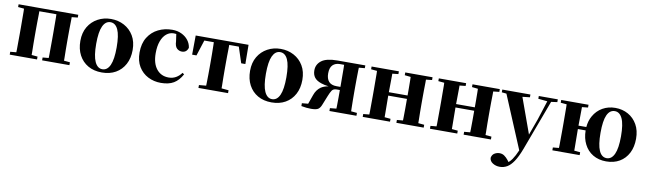

<svg xmlns="http://www.w3.org/2000/svg" viewBox="-44 -1171 6899 2050"><g transform="rotate(10 3405.5 -146.0)"><path d="M34 0V-31L99 -37Q99 -51 100 -69Q100 -111 100.5 -157Q101 -203 101 -238V-308Q101 -343 100.5 -389Q100 -435 100 -478Q99 -495 99 -510L34 -516V-546H681V-516L616 -509Q616 -495 616 -478Q615 -435 614.5 -389Q614 -343 614 -308V-238Q614 -203 614.5 -157Q615 -111 616 -69Q616 -51 616 -37L681 -31V0H385V-31L450 -37Q450 -51 451 -69Q451 -111 451.5 -157Q452 -203 452 -238V-308Q452 -343 451.5 -389Q451 -435 451 -478Q450 -496 450 -511H265Q265 -496 265 -478Q264 -435 263.5 -389Q263 -343 263 -308V-238Q263 -203 263.5 -157Q264 -111 265 -69Q265 -51 265 -37L330 -31V0Z M1034 17Q948 17 884.5 -19.5Q821 -56 786 -122Q751 -188 751 -276Q751 -365 789 -429Q827 -493 891.5 -528Q956 -563 1034 -563Q1113 -563 1177.5 -528.5Q1242 -494 1280 -430Q1318 -366 1318 -276Q1318 -187 1282.5 -121Q1247 -55 1183.5 -19Q1120 17 1034 17ZM1034 -18Q1088 -18 1116.5 -81Q1145 -144 1145 -274Q1145 -405 1116.5 -466.5Q1088 -528 1034 -528Q981 -528 952 -466.5Q923 -405 923 -274Q923 -144 952 -81Q981 -18 1034 -18Z M1674 17Q1598 17 1534.5 -15.5Q1471 -48 1433 -110.5Q1395 -173 1395 -264Q1395 -362 1436.5 -428.5Q1478 -495 1547 -529Q1616 -563 1699 -563Q1754 -563 1798.5 -542Q1843 -521 1871 -485Q1899 -449 1905 -404Q1889 -351 1838 -351Q1807 -351 1783.5 -372.5Q1760 -394 1758 -449L1747 -526Q1734 -528 1720 -528Q1676 -528 1641 -499.5Q1606 -471 1586 -417Q1566 -363 1566 -286Q1566 -176 1615 -115Q1664 -54 1746 -54Q1790 -54 1825 -74Q1860 -94 1885 -129L1904 -116Q1867 -47 1813 -15Q1759 17 1674 17Z M1952 -338 1954 -546H2527L2529 -338H2484L2428 -509H2324Q2324 -495 2324 -478Q2323 -435 2322.5 -389Q2322 -343 2322 -308V-238Q2322 -203 2322.5 -157Q2323 -111 2324 -69Q2324 -52 2324 -38L2401 -31V0H2080V-31L2157 -38Q2158 -52 2158 -69Q2159 -111 2159.5 -157Q2160 -203 2160 -238V-308Q2160 -343 2159.5 -389Q2159 -435 2158 -478Q2158 -495 2157 -509H2054L1999 -338Z M2874 17Q2788 17 2724.5 -19.5Q2661 -56 2626 -122Q2591 -188 2591 -276Q2591 -365 2629 -429Q2667 -493 2731.5 -528Q2796 -563 2874 -563Q2953 -563 3017.5 -528.5Q3082 -494 3120 -430Q3158 -366 3158 -276Q3158 -187 3122.5 -121Q3087 -55 3023.5 -19Q2960 17 2874 17ZM2874 -18Q2928 -18 2956.5 -81Q2985 -144 2985 -274Q2985 -405 2956.5 -466.5Q2928 -528 2874 -528Q2821 -528 2792 -466.5Q2763 -405 2763 -274Q2763 -144 2792 -81Q2821 -18 2874 -18Z M3491 -546H3793V-516L3729 -510Q3728 -495 3728 -478Q3727 -435 3726.5 -389Q3726 -343 3726 -308V-238Q3726 -203 3726.5 -157Q3727 -111 3728 -69Q3728 -51 3729 -37L3793 -31V0H3500V-31L3569 -38Q3569 -52 3570 -69Q3570 -112 3571 -162Q3571 -203 3571 -240H3537Q3500 -240 3485 -217Q3470 -194 3455 -156L3414 -54Q3401 -19 3379.5 -4Q3358 11 3302 11Q3278 11 3252.5 8.5Q3227 6 3196 0V-31L3263 -37L3299 -138Q3319 -196 3364 -228Q3395 -249 3445 -258Q3397 -264 3363 -276Q3312 -293 3289 -323.5Q3266 -354 3266 -400Q3266 -465 3319 -505.5Q3372 -546 3491 -546ZM3569 -513H3524Q3475 -513 3446 -484.5Q3417 -456 3417 -394Q3417 -336 3444.5 -305Q3472 -274 3529 -274H3571V-308Q3571 -343 3570.5 -389Q3570 -435 3570 -478Q3569 -497 3569 -513Z M3861 0V-31L3926 -37Q3926 -51 3927 -69Q3927 -111 3927.5 -157Q3928 -203 3928 -238V-308Q3928 -343 3927.5 -389Q3927 -435 3927 -478Q3926 -495 3926 -510L3861 -516V-546H4157V-516L4092 -509Q4092 -495 4092 -477Q4091 -434 4091 -386Q4090 -344 4090 -308H4293Q4293 -344 4293 -386Q4292 -434 4292 -477Q4291 -495 4291 -509L4226 -516V-546H4522V-516L4457 -509Q4457 -495 4457 -478Q4456 -435 4455.5 -389Q4455 -343 4455 -308V-238Q4455 -203 4455.5 -157Q4456 -111 4457 -69Q4457 -51 4457 -37L4522 -31V0H4226V-31L4291 -37Q4291 -52 4292 -70Q4292 -114 4293 -168Q4293 -220 4293 -271H4090Q4090 -220 4091 -168Q4091 -114 4092 -70Q4092 -52 4092 -37L4157 -31V0Z M4590 0V-31L4655 -37Q4655 -51 4656 -69Q4656 -111 4656.5 -157Q4657 -203 4657 -238V-308Q4657 -343 4656.5 -389Q4656 -435 4656 -478Q4655 -495 4655 -510L4590 -516V-546H4886V-516L4821 -509Q4821 -495 4821 -477Q4820 -434 4820 -386Q4819 -344 4819 -308H5022Q5022 -344 5022 -386Q5021 -434 5021 -477Q5020 -495 5020 -509L4955 -516V-546H5251V-516L5186 -509Q5186 -495 5186 -478Q5185 -435 5184.5 -389Q5184 -343 5184 -308V-238Q5184 -203 5184.5 -157Q5185 -111 5186 -69Q5186 -51 5186 -37L5251 -31V0H4955V-31L5020 -37Q5020 -52 5021 -70Q5021 -114 5022 -168Q5022 -220 5022 -271H4819Q4819 -220 4820 -168Q4820 -114 4821 -70Q4821 -52 4821 -37L4886 -31V0Z M5393 271Q5351 271 5317.5 250Q5284 229 5282 193Q5288 159 5313.5 143.5Q5339 128 5368 128Q5398 128 5420.5 144Q5443 160 5462 184L5478 205Q5499 187 5515 164Q5542 125 5569 62L5329 -511L5278 -516V-546H5583V-516L5503 -507L5642 -122L5706 -298L5773 -506L5674 -516V-546H5880V-516L5814 -507L5610 41Q5577 128 5543 178.5Q5509 229 5472.5 250Q5436 271 5393 271Z M5917 0V-31L5982 -37Q5982 -51 5983 -69Q5983 -111 5983.5 -157Q5984 -203 5984 -238V-308Q5984 -343 5983.5 -389Q5983 -435 5983 -478Q5982 -495 5982 -510L5917 -516V-546H6213V-516L6148 -509Q6148 -495 6148 -478Q6147 -434 6147 -387Q6146 -344 6146 -308H6231Q6237 -377 6267 -429Q6303 -493 6364.5 -528Q6426 -563 6502 -563Q6579 -563 6641 -528.5Q6703 -494 6739.5 -430Q6776 -366 6776 -276Q6776 -187 6742 -121Q6708 -55 6646.5 -19Q6585 17 6502 17Q6420 17 6358.5 -19.5Q6297 -56 6264 -122Q6231 -186 6230 -271H6146Q6146 -220 6147 -168Q6147 -114 6148 -70Q6148 -52 6148 -37L6213 -31V0ZM6502 -18Q6555 -18 6584 -81Q6613 -144 6613 -274Q6613 -405 6584 -466.5Q6555 -528 6502 -528Q6447 -528 6419 -466.5Q6391 -405 6391 -274Q6391 -144 6419 -81Q6447 -18 6502 -18Z"/></g></svg>

Font: Early Summer Mincho Heavy
Style: Regular
Weight: 900
Designer: GuiWonder
Version: Version 1.002